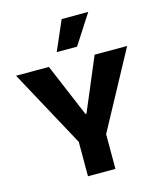

<svg xmlns="http://www.w3.org/2000/svg" viewBox="-130 -1000 925 1095"><g transform="rotate(-15 332.0 -452.5)"><path d="M252 0V-203L4 -660H198L330 -347H336L468 -660H660L414 -205V0ZM383 -730H263L339 -905H496Z"/></g></svg>

Font: Bricolage Grotesque 10pt ExtraBold
Style: Regular
Weight: 800
Designer: Mathieu Triay
Foundry: Atelier Triay
Version: Version 1.000; ttfautohint (v1.8.4.7-5d5b);gftools[0.9.32]